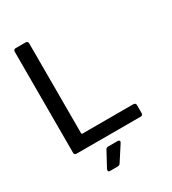

<svg xmlns="http://www.w3.org/2000/svg" viewBox="-210 -811 989 1103"><g transform="rotate(-30 285.0 -259.0)"><path d="M57 -15V-685Q57 -692 61 -696Q65 -700 72 -700H138Q145 -700 149 -696Q153 -692 153 -685V-88Q153 -83 158 -83H497Q504 -83 508 -79Q512 -75 512 -68V-15Q512 -8 508 -4Q504 0 497 0H72Q65 0 61 -4Q57 -8 57 -15ZM177 172 179 164 232 66Q237 55 250 55H312Q318 55 321.5 57.5Q325 60 325 64Q325 68 322 73L258 172Q252 182 240 182H189Q177 182 177 172Z"/></g></svg>

Font: Barlow_Medium_SS
Style: Regular
Weight: 500
Designer: Jeremy Tribby
Foundry: Jeremy Tribby
Version: Version 1.101 August 23, 2024